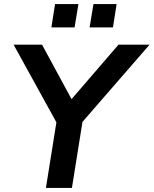

<svg xmlns="http://www.w3.org/2000/svg" viewBox="-20 -925 756 945"><path d="M206 0 264 -363 278 -286 47 -705H187L343 -417H315L563 -705H716L352 -286L392 -363L334 0ZM421 -790 440 -905H554L536 -790ZM233 -790 251 -905H366L347 -790Z"/></svg>

Font: Nunito Sans 12pt ExtraLight
Style: Italic
Weight: 200
Italic angle: -9°
Designer: Vernon Adams
Foundry: Vernon Adams
Version: Version 3.101;gftools[0.9.27]